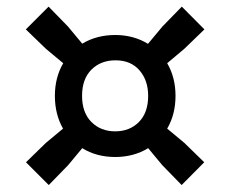

<svg xmlns="http://www.w3.org/2000/svg" viewBox="-20 -652 678 565"><path d="M123.5 -107.5 56.5 -174.5 115 -231.5 165.5 -273.5Q141.5 -315.5 141.5 -370Q141.5 -424 166 -466L115 -508.5L56 -565.5L123 -632.5L180 -574L222 -523.5Q264.5 -549 319 -549Q373 -549 415.5 -523L458 -574L515 -632.5L581.5 -565.5L522.5 -508.5L472 -466Q496.5 -424 496.5 -370Q496.5 -315.5 472 -273.5L522.5 -231.5L581 -174.5L514.5 -107.5L457.5 -166L416 -216Q373.5 -190 319 -190Q264 -190 222 -216L180.5 -166ZM319 -265.5Q361.5 -265.5 388.8 -293Q416 -320.5 416 -370Q416 -415.5 390.5 -445Q365 -474.5 320 -474.5Q276.5 -474.5 249 -447Q221.5 -419.5 221.5 -370Q221.5 -320.5 249 -293Q276.5 -265.5 319 -265.5Z"/></svg>

Font: Encode Sans SmExp SmBold
Style: Regular
Weight: 600
Width: 6
Designer: Multiple Designers
Foundry: Impallari Type
Version: Version 3.002; ttfautohint (v1.8.3) -l 8 -r 50 -G 200 -x 14 